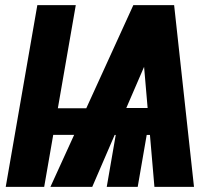

<svg xmlns="http://www.w3.org/2000/svg" viewBox="-20 -731 845 751"><path d="M406.7 -307.6 388.2 -203.6H136.2L154.8 -307.6ZM619.1 -644.5 340.8 0H177.2L501.5 -710.9H579.1ZM584 0 526.9 -663.1 577.6 -710.9H661.1L738.8 0ZM664.6 -308.6 646.5 -203.1H321.3L339.8 -308.6ZM563 -256.3 518.6 0H397.5L441.9 -256.3ZM276.4 -710.9 152.8 0H2.4L126 -710.9Z"/></svg>

Font: Roboto Condensed ExtraBold
Style: Italic
Weight: 800
Italic angle: -12°
Designer: Christian Robertson
Foundry: Google
Version: Version 3.008; 2023